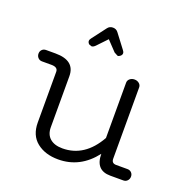

<svg xmlns="http://www.w3.org/2000/svg" viewBox="-105 -641 719 747"><g transform="rotate(20 254.5 -267.5)"><path d="M433 -47H480Q490 -47 496.5 -40.5Q503 -34 503 -24Q503 -14 496.5 -7Q490 0 480 0H426Q364 0 364 -68Q304 10 213 10Q159 10 124.5 -17.5Q90 -45 90 -98V-308Q90 -327 63 -327H24Q14 -327 7.5 -334Q1 -341 1 -351Q1 -361 7.5 -367.5Q14 -374 24 -374H63Q144 -374 144 -309V-98Q144 -68 162.5 -52Q181 -36 214 -36Q306 -36 360 -132V-361Q360 -371 368 -377.5Q376 -384 387 -384Q398 -384 406 -377.5Q414 -371 414 -361V-66Q414 -47 433 -47ZM174 -452Q168 -458 168 -464Q168 -470 173 -476L217 -534Q225 -545 239 -545Q253 -545 261 -534L305 -476Q310 -470 310 -464Q310 -458 304.5 -453Q299 -448 293 -448L278 -456L239 -497L200 -456Q192 -448 185 -448Z"/></g></svg>

Font: Flamenco
Style: Regular
Weight: 400
Designer: Luciano Vergara
Foundry: Luciano Vergara
Version: Version 1.003